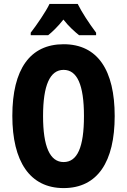

<svg xmlns="http://www.w3.org/2000/svg" viewBox="-20 -951 649 981"><path d="M377 -931H233C216 -894 166 -821 137 -784V-771H226C245 -786 276 -815 304 -851C331 -816 362 -789 384 -771H471V-784C433 -835 399 -887 377 -931ZM566 -358C566 -591 480 -725 305 -725C134 -725 43 -598 43 -359C43 -127 132 10 305 10C479 10 566 -125 566 -358ZM200 -358C200 -515 235 -594 305 -594C374 -594 409 -518 409 -358C409 -198 375 -123 305 -123C235 -123 200 -202 200 -358Z"/></svg>

Font: Noto Sans Sinhala UI ExtraCondensed ExtraBold
Style: Regular
Weight: 800
Width: 2
Designer: Jelle Bosma - Monotype Design Team
Foundry: Monotype Imaging Inc.
Version: Version 2.006